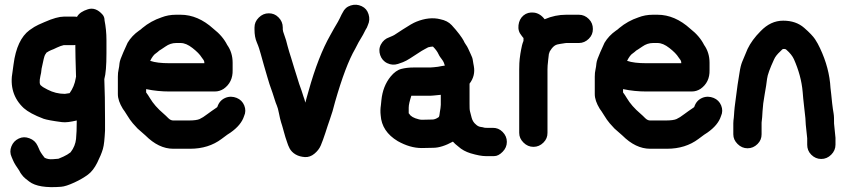

<svg xmlns="http://www.w3.org/2000/svg" viewBox="-20 -590 3559 808"><path d="M300 -266C299 -265 299 -263 299 -262C295 -237 286 -216 273 -198L253 -195C227 -195 203 -201 180 -213C166 -220 158 -225 154 -229C146 -233 145 -247 150 -270C152 -277 154 -288 155 -301C162 -336 167 -356 170 -360C173 -364 175 -367 175 -368C183 -373 189 -377 195 -379C201 -381 210 -385 220 -390C230 -395 240 -398 248 -400H283C291 -400 296 -400 297 -401V-398C297 -374 298 -330 300 -266ZM419 -257C425 -278 428 -314 428 -366V-421C428 -451 425 -479 420 -504C420 -514 417 -522 412 -528C393 -550 372 -558 350 -551C328 -544 312 -534 304 -519C300 -520 297 -520 294 -520H248C230 -520 203 -513 167 -497C162 -495 153 -491 142 -486C131 -481 119 -474 104 -463C69 -437 46 -389 37 -319C35 -306 34 -297 33 -290C21 -227 37 -175 80 -135C97 -120 124 -105 164 -90C176 -86 202 -81 241 -76C257 -74 277 -77 303 -83C303 -50 302 -24 300 -5C298 14 291 33 277 51C268 58 258 64 247 69C236 74 229 77 226 78C223 78 215 79 202 80C189 81 178 79 168 74C155 58 147 45 144 36L138 23C131 8 120 -2 104 -8C88 -14 74 -14 59 -7C44 0 34 11 28 26C22 41 22 56 29 71L35 85C40 97 49 111 61 128C65 136 68 141 70 143C72 145 75 149 78 153C81 157 90 164 103 174C129 194 174 201 237 196C251 195 269 189 293 178C317 167 335 156 350 145C365 134 378 117 389 95C400 73 408 54 413 37C418 20 420 -5 422 -40V-86C422 -154 421 -211 419 -257Z M612 -334C620 -350 628 -361 638 -367C642 -370 646 -373 650 -377C653 -379 662 -384 676 -394C690 -404 705 -409 721 -409H740C756 -409 772 -402 790 -388C808 -374 821 -361 829 -348C832 -344 835 -340 837 -337C839 -334 840 -330 840 -326V-324H692C659 -324 632 -327 612 -334ZM692 -205H884C898 -205 910 -209 921 -216C947 -234 960 -261 959 -295V-326C959 -355 951 -380 936 -401C924 -425 905 -448 878 -469C835 -508 789 -528 740 -528H721C698 -528 678 -524 660 -517C630 -507 603 -492 579 -472C575 -468 570 -464 565 -461C545 -447 529 -430 517 -410C514 -404 508 -391 499 -370C490 -349 484 -334 483 -324C482 -314 481 -305 479 -297C477 -289 476 -279 476 -267V-194C476 -175 483 -155 497 -132C501 -127 507 -118 515 -105C523 -92 531 -80 539 -71C547 -62 554 -55 559 -49C574 -36 585 -26 592 -20C629 17 668 36 709 36H780C832 36 876 22 912 -5C932 -20 944 -29 950 -32C980 -53 999 -76 1007 -101C1014 -116 1014 -131 1008 -146C1002 -161 991 -172 976 -178C961 -184 944 -185 928 -178C912 -171 901 -159 895 -141C895 -139 891 -137 884 -132C877 -127 866 -120 853 -110C840 -100 829 -93 820 -89C811 -85 796 -83 774 -83H709C702 -83 695 -86 688 -93C681 -100 675 -106 669 -111C643 -133 624 -155 611 -177C606 -186 600 -194 595 -201V-215C628 -208 661 -205 692 -205Z M1111 -534C1095 -534 1081 -528 1069 -516C1057 -504 1051 -491 1051 -474V-466C1051 -445 1054 -427 1061 -411C1068 -395 1073 -379 1077 -364C1081 -349 1086 -332 1091 -314C1096 -296 1101 -280 1105 -266C1110 -248 1117 -226 1127 -199L1136 -171C1139 -161 1142 -153 1145 -146C1148 -139 1151 -129 1154 -113C1157 -97 1160 -85 1163 -75C1166 -65 1169 -57 1170 -52C1171 -47 1173 -42 1175 -34C1177 -26 1179 -19 1181 -13L1188 8C1191 17 1194 26 1199 35C1204 44 1212 53 1224 60C1236 67 1249 70 1263 71C1277 72 1291 67 1303 57C1315 47 1324 36 1330 22C1336 8 1342 -9 1349 -30C1356 -51 1362 -71 1369 -90C1376 -109 1383 -133 1390 -161C1419 -262 1447 -337 1475 -385L1489 -412C1494 -420 1498 -427 1502 -434C1506 -441 1510 -447 1513 -454C1516 -461 1520 -467 1524 -474L1528 -484C1535 -499 1536 -514 1531 -530C1526 -546 1517 -557 1502 -564C1487 -571 1472 -572 1456 -567C1440 -562 1429 -552 1422 -537L1417 -528C1412 -518 1408 -508 1402 -498C1396 -488 1390 -478 1385 -469L1370 -442C1337 -384 1306 -306 1278 -205C1272 -185 1268 -169 1265 -158C1263 -167 1260 -176 1257 -184C1254 -192 1252 -200 1249 -209L1239 -237C1236 -246 1233 -256 1230 -266C1227 -276 1223 -288 1219 -301C1215 -314 1210 -330 1205 -347C1200 -364 1194 -380 1190 -397C1186 -414 1182 -428 1177 -441C1172 -454 1170 -462 1170 -466V-474C1170 -491 1164 -505 1152 -517C1140 -529 1127 -534 1111 -534Z M1800 -87 1755 -86C1750 -86 1746 -87 1742 -88C1721 -93 1708 -101 1703 -110C1702 -112 1701 -112 1700 -113V-137C1700 -149 1704 -165 1711 -187H1789C1793 -187 1808 -188 1835 -191V-149C1835 -141 1833 -130 1831 -118C1830 -113 1830 -108 1829 -104C1828 -100 1827 -97 1826 -97C1816 -90 1807 -87 1800 -87ZM1803 32C1827 32 1855 23 1886 6C1892 13 1899 19 1908 26C1923 40 1941 49 1960 55C1987 63 2008 67 2024 67H2059C2072 67 2083 61 2095 49C2107 37 2113 23 2113 7C2113 -9 2107 -23 2095 -35C2083 -47 2070 -52 2054 -52H2029C2023 -52 2019 -52 2017 -53C2015 -54 2009 -55 2002 -56C1995 -57 1988 -61 1983 -66C1974 -73 1968 -83 1965 -94C1962 -105 1960 -114 1958 -121C1956 -128 1956 -139 1956 -153V-238C1973 -260 1979 -285 1974 -312C1973 -319 1971 -326 1970 -335C1969 -344 1966 -352 1961 -362C1956 -372 1953 -380 1950 -386C1947 -392 1944 -398 1940 -403C1936 -408 1934 -413 1931 -419C1928 -425 1922 -434 1913 -446C1904 -458 1893 -471 1881 -484C1869 -497 1853 -505 1833 -509C1802 -517 1768 -513 1733 -499C1720 -494 1701 -483 1675 -466L1652 -451C1642 -444 1635 -440 1632 -439L1618 -433C1603 -428 1591 -418 1583 -403C1575 -388 1575 -373 1580 -358C1585 -343 1595 -331 1610 -324C1625 -317 1639 -316 1655 -321C1671 -326 1683 -331 1690 -335C1697 -339 1711 -347 1730 -360C1749 -373 1763 -381 1769 -384C1775 -387 1780 -390 1782 -391C1790 -393 1797 -394 1802 -394C1813 -383 1821 -372 1825 -363C1829 -354 1835 -346 1839 -341C1843 -336 1846 -331 1848 -326C1850 -321 1851 -317 1852 -314C1847 -313 1843 -313 1839 -312C1835 -311 1829 -310 1823 -309C1817 -308 1811 -308 1805 -307C1799 -306 1788 -306 1773 -306H1721C1701 -306 1685 -304 1669 -300C1653 -296 1638 -285 1624 -268C1602 -241 1589 -208 1585 -168C1584 -162 1584 -155 1583 -148C1582 -141 1581 -133 1581 -126C1581 -119 1581 -112 1582 -105C1585 -59 1609 -23 1654 4C1688 23 1721 33 1755 33Z M2183 -418C2178 -406 2175 -393 2173 -381L2170 -364C2169 -358 2168 -351 2167 -342C2166 -333 2165 -318 2165 -298V-31C2165 -15 2171 -2 2183 10C2195 22 2209 28 2225 28C2241 28 2255 22 2267 10C2279 -2 2284 -15 2284 -31V-298C2284 -310 2285 -320 2286 -328C2287 -336 2287 -342 2288 -347L2290 -364C2291 -365 2292 -367 2292 -369C2292 -371 2295 -377 2302 -386C2309 -395 2317 -401 2326 -403C2335 -405 2342 -406 2349 -407C2356 -408 2360 -409 2363 -409H2416C2432 -409 2446 -415 2458 -427C2470 -439 2475 -452 2475 -468C2475 -484 2470 -498 2458 -510C2446 -522 2432 -528 2416 -528H2363C2332 -528 2302 -522 2272 -509C2259 -526 2244 -535 2227 -537C2210 -539 2195 -535 2183 -525C2171 -515 2164 -501 2162 -484C2160 -467 2164 -453 2175 -440L2181 -432C2182 -432 2182 -432 2182 -431L2183 -430Z M2619 -334C2627 -350 2635 -361 2645 -367C2649 -370 2653 -373 2657 -377C2660 -379 2669 -384 2683 -394C2697 -404 2712 -409 2728 -409H2747C2763 -409 2779 -402 2797 -388C2815 -374 2828 -361 2836 -348C2839 -344 2842 -340 2844 -337C2846 -334 2847 -330 2847 -326V-324H2699C2666 -324 2639 -327 2619 -334ZM2699 -205H2891C2905 -205 2917 -209 2928 -216C2954 -234 2967 -261 2966 -295V-326C2966 -355 2958 -380 2943 -401C2931 -425 2912 -448 2885 -469C2842 -508 2796 -528 2747 -528H2728C2705 -528 2685 -524 2667 -517C2637 -507 2610 -492 2586 -472C2582 -468 2577 -464 2572 -461C2552 -447 2536 -430 2524 -410C2521 -404 2515 -391 2506 -370C2497 -349 2491 -334 2490 -324C2489 -314 2488 -305 2486 -297C2484 -289 2483 -279 2483 -267V-194C2483 -175 2490 -155 2504 -132C2508 -127 2514 -118 2522 -105C2530 -92 2538 -80 2546 -71C2554 -62 2561 -55 2566 -49C2581 -36 2592 -26 2599 -20C2636 17 2675 36 2716 36H2787C2839 36 2883 22 2919 -5C2939 -20 2951 -29 2957 -32C2987 -53 3006 -76 3014 -101C3021 -116 3021 -131 3015 -146C3009 -161 2998 -172 2983 -178C2968 -184 2951 -185 2935 -178C2919 -171 2908 -159 2902 -141C2902 -139 2898 -137 2891 -132C2884 -127 2873 -120 2860 -110C2847 -100 2836 -93 2827 -89C2818 -85 2803 -83 2781 -83H2716C2709 -83 2702 -86 2695 -93C2688 -100 2682 -106 2676 -111C2650 -133 2631 -155 2618 -177C2613 -186 2607 -194 2602 -201V-215C2635 -208 2668 -205 2699 -205Z M3364 -141C3369 -102 3371 -77 3371 -65L3377 -8V19C3377 35 3382 49 3394 61C3406 73 3420 79 3436 79C3452 79 3466 73 3478 61C3490 49 3496 35 3496 19V-10L3490 -70C3490 -88 3490 -102 3488 -113C3486 -124 3484 -138 3482 -155C3480 -172 3479 -185 3478 -194C3477 -203 3476 -212 3475 -220C3472 -276 3457 -332 3431 -387C3425 -400 3418 -413 3410 -425C3402 -437 3387 -453 3364 -473C3341 -493 3312 -503 3276 -503C3240 -503 3209 -488 3181 -459C3156 -434 3138 -409 3126 -384L3103 -329C3099 -319 3095 -304 3092 -283C3089 -262 3086 -245 3084 -233L3074 -157C3072 -144 3071 -132 3070 -121C3069 -110 3069 -101 3068 -94C3067 -87 3066 -79 3066 -71V-25C3066 -9 3072 4 3084 16C3096 28 3110 34 3126 34C3142 34 3156 28 3168 16C3180 4 3185 -9 3185 -25V-71C3185 -73 3185 -77 3186 -83C3187 -89 3188 -102 3189 -122C3190 -142 3193 -166 3198 -193C3203 -220 3206 -241 3208 -258C3210 -275 3220 -302 3237 -339C3242 -351 3251 -362 3264 -374L3272 -382C3274 -384 3276 -384 3280 -384C3284 -384 3287 -383 3289 -381C3305 -367 3315 -354 3321 -341C3341 -296 3354 -250 3358 -202C3359 -187 3361 -167 3364 -141Z"/></svg>

Font: AppleStorm
Style: Xbd
Weight: 800
Foundry: Cannot Into Space Fonts
Version: Version 1.01